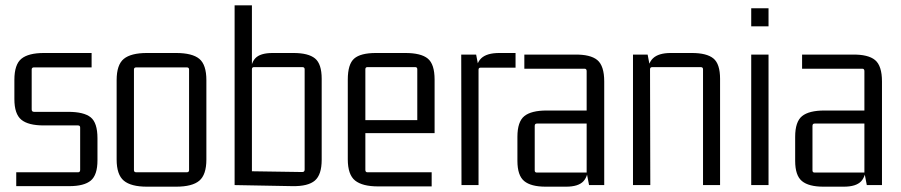

<svg xmlns="http://www.w3.org/2000/svg" viewBox="-20 -695 3382 721"><path d="M240 4H41V-48H273Q281 -48 281 -57V-216Q281 -224 273 -224H144Q86 -224 60 -245.5Q34 -267 34 -323V-395Q34 -453 60.5 -474.5Q87 -496 145 -496H324V-442H108Q99 -442 99 -434V-284Q99 -275 108 -275H236Q295 -275 320.5 -254.5Q346 -234 346 -176V-93Q346 -38 321 -17Q296 4 240 4Z M681 -442H492Q483 -442 483 -434V-56Q483 -48 492 -48H681Q690 -48 690 -56V-434Q690 -442 681 -442ZM418 -96V-394Q418 -452 445 -474Q472 -496 532 -496H641Q702 -496 728.5 -474Q755 -452 755 -394V-96Q755 -39 728.5 -16.5Q702 6 641 6H532Q472 6 445 -16.5Q418 -39 418 -96Z M1078 4 861 0V-675H926V-443L920 -409Q920 -456 938.5 -476Q957 -496 1004 -496H1082Q1138 -496 1163 -475.5Q1188 -455 1188 -399V-95Q1188 -39 1162.5 -17Q1137 5 1078 4ZM926 -435V-43L917 -52L1115 -49Q1124 -49 1124 -58V-435Q1124 -443 1115 -443H934Q926 -443 926 -435Z M1601 5H1400Q1341 5 1313.5 -17Q1286 -39 1286 -97V-396Q1286 -454 1310 -475Q1334 -496 1392 -496H1502Q1561 -496 1586.5 -475Q1612 -454 1612 -396V-195H1343V-244H1547V-435Q1547 -443 1539 -443H1360Q1352 -443 1352 -435V-57Q1352 -48 1360 -48H1601Z M1855 -496H1916V-441H1785Q1777 -441 1777 -433V0H1713L1712 -490H1768L1777 -443L1766 -409Q1766 -456 1787 -476Q1808 -496 1855 -496Z M2106 6H2029Q1974 6 1948.5 -15Q1923 -36 1923 -91V-181Q1923 -238 1949 -259Q1975 -280 2033 -280H2192V-231H1996Q1988 -231 1988 -222V-55Q1988 -47 1996 -47H2183V-428Q2183 -437 2175 -437H1949V-490H2138Q2197 -491 2223 -469.5Q2249 -448 2249 -389V0H2192L2183 -47L2190 -81Q2190 -35 2171 -14.5Q2152 6 2106 6Z M2499 -496H2578Q2634 -496 2659 -475.5Q2684 -455 2684 -399V0H2620V-435Q2620 -443 2611 -443H2430Q2421 -443 2421 -435L2422 0H2357V-490H2412L2421 -443L2411 -409Q2411 -456 2432 -476Q2453 -496 2499 -496Z M2866 0H2801V-490H2866ZM2866 -596H2801V-664H2866Z M3149 6H3072Q3017 6 2991.5 -15Q2966 -36 2966 -91V-181Q2966 -238 2992 -259Q3018 -280 3076 -280H3235V-231H3039Q3031 -231 3031 -222V-55Q3031 -47 3039 -47H3226V-428Q3226 -437 3218 -437H2992V-490H3181Q3240 -491 3266 -469.5Q3292 -448 3292 -389V0H3235L3226 -47L3233 -81Q3233 -35 3214 -14.5Q3195 6 3149 6Z"/></svg>

Font: Gemunu Libre ExtraLight Light
Style: Regular
Weight: 300
Version: Version 1.100